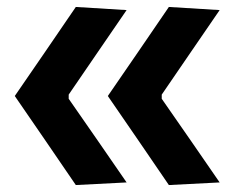

<svg xmlns="http://www.w3.org/2000/svg" viewBox="-20 -530 686 552"><path d="M465.5 2Q421.5 -62 378 -126Q334 -190 290 -254Q334 -318 378 -382Q421.5 -446 465.5 -510L611.5 -501Q570 -440.5 528.5 -380Q487 -319 445 -258V-246Q487 -186 528.5 -125.8Q570 -65.5 611.5 -5.5ZM198 2Q154 -62 110.5 -126Q66.5 -190 22.5 -254Q66.5 -318 110.5 -382Q154 -446 198 -510L344 -501Q302.5 -440.5 261 -380Q219.5 -319 177.5 -258V-246Q219.5 -186 261 -125.8Q302.5 -65.5 344 -5.5Z"/></svg>

Font: Heraclito
Style: Bold
Weight: 700
Designer: Kostas Bartsokas (font) & Cristiano Sobral (main changes)
Foundry: Kostas Bartsokas (font) & Cristiano Sobral (main changes)
Version: Version 1.00;July 8, 2020;FontCreator 13.0.0.2655 64-bit